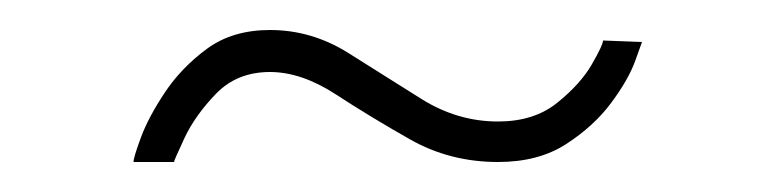

<svg xmlns="http://www.w3.org/2000/svg" viewBox="-20 -356 516 128"><path d="M69 -248Q69 -251 74 -264.5Q79 -278 90 -294.5Q101 -311 118 -323.5Q135 -336 160 -336Q188 -336 212.5 -320.5Q237 -305 261 -290Q285 -275 312 -275Q336 -275 351.5 -287.5Q367 -300 374.5 -313Q382 -326 382 -329L408 -328Q408 -328 403.5 -315.5Q399 -303 387.5 -287.5Q376 -272 357.5 -260Q339 -248 312 -248Q280 -248 253.5 -263Q227 -278 204 -293Q181 -308 160 -308Q138 -308 124 -293.5Q110 -279 103 -264Q96 -249 96 -248Z"/></svg>

Font: Raleway ExtraLight
Style: Regular
Weight: 200
Designer: Matt McInerney, Pablo Impallari, Rodrigo Fuenzalida
Foundry: Matt McInerney, Pablo Impallari, Rodrigo Fuenzalida
Version: Version 4.026